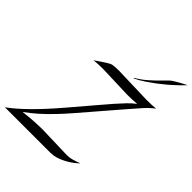

<svg xmlns="http://www.w3.org/2000/svg" viewBox="-257 -1116 1272 1272"><g transform="rotate(45 379.5 -480.0)"><path d="M367.7 -706.1 632.8 -698.2Q685.1 -698.2 720.2 -702.1Q684.1 -675.3 654.3 -641.4Q624.5 -607.4 588.4 -565.9Q552.2 -524.4 510.3 -475.3Q468.3 -426.3 428.7 -380.4Q389.2 -334.5 352.5 -292Q315.9 -249.5 277.3 -209Q190.4 -117.7 109.9 -61Q207 -72.8 287.6 -72.8Q287.6 -72.8 522.5 -65.9Q558.6 -65.9 622.1 -91.3Q561 -32.2 483.4 -7.8Q457 0 432.6 0H5.4Q120.1 -83 281.7 -271.5Q383.3 -389.6 426 -440.9Q468.8 -492.2 499.3 -526.4Q529.8 -560.5 554.9 -587.2Q580.1 -613.8 608.9 -635.7Q573.7 -631.8 522.5 -631.8L288.1 -639.6Q235.8 -639.6 200.7 -635.7Q289.6 -698.2 307.1 -701.7Q330.6 -706.1 367.7 -706.1ZM758.8 -960.4Q662.1 -857.9 545.9 -780.3Q506.3 -753.4 471.7 -737.8L473.1 -743.7Q512.7 -765.6 546.6 -795.7Q580.6 -825.7 601.3 -846.4Q622.1 -867.2 631.8 -877.4Q652.3 -898.9 661.9 -905.3Q671.4 -911.6 681.4 -917.7Q691.4 -923.8 702.6 -930.2Q713.9 -936.5 724.6 -942.4Q739.3 -950.7 758.8 -960.4Z"/></g></svg>

Font: Fondamento
Style: Italic
Weight: 400
Italic angle: -12°
Version: Version 1.000